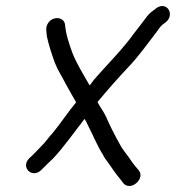

<svg xmlns="http://www.w3.org/2000/svg" viewBox="-20 -566 585 638"><path d="M441 0 431 -12C419 -26 416 -32 406 -46C398 -57 384 -74 378 -87C362 -115 344 -151 331 -181C321 -201 313 -209 304 -227C337 -267 377 -312 412 -349C441 -380 473 -424 499 -458C510 -473 514 -481 528 -490C563 -514 537 -563 501 -540C489 -531 477 -523 468 -511C454 -492 443 -478 426 -456C385 -399 338 -354 293 -302L278 -282C258 -317 236 -352 221 -389C210 -420 199 -450 196 -485C192 -510 157 -513 141 -491C129 -475 135 -459 136 -444C142 -416 152 -386 162 -358C173 -330 184 -316 198 -288C211 -264 220 -249 233 -226C207 -195 179 -153 155 -124C139 -107 132 -94 117 -80C103 -66 91 -52 77 -40C47 -9 88 29 118 -2C131 -15 144 -28 158 -41C194 -80 226 -126 261 -171C265 -165 269 -157 273 -148C289 -117 304 -80 322 -52C326 -43 332 -35 339 -26C355 -4 363 10 381 31L390 43C395 49 402 52 410 52C432 52 459 22 441 0Z"/></svg>

Font: Blanket
Style: Obl
Weight: 400
Foundry: Cannot Into Space Fonts
Version: Version 0.9